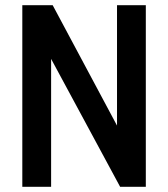

<svg xmlns="http://www.w3.org/2000/svg" viewBox="-20 -720 648 740"><path d="M66 -700H183L431 -236V-700H542V0H443L177 -493V0H66Z"/></svg>

Font: Cabin Condensed SemiBold
Style: Regular
Weight: 600
Width: 3
Designer: Pablo Impallari
Foundry: Pablo Impallari. http://www.impallari.com Igino Marini. http://www.ikern.com
Version: Version 2.001